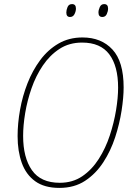

<svg xmlns="http://www.w3.org/2000/svg" viewBox="-20 -908 656 938"><path d="M270 10Q197 10 152 -22.5Q107 -55 86.5 -112Q66 -169 66 -243Q66 -305 78 -372Q90 -439 114.5 -501.5Q139 -564 176.5 -614.5Q214 -665 265.5 -695Q317 -725 383 -725Q475 -725 529.5 -666Q584 -607 584 -481Q584 -432 574 -367.5Q564 -303 542.5 -237Q521 -171 484.5 -115Q448 -59 395.5 -24.5Q343 10 270 10ZM272 -15Q335 -15 382 -47Q429 -79 462.5 -131.5Q496 -184 516.5 -246.5Q537 -309 547 -370Q557 -431 557 -480Q557 -585 514 -642.5Q471 -700 381 -700Q318 -700 270.5 -669Q223 -638 189 -587.5Q155 -537 134 -476.5Q113 -416 103 -355.5Q93 -295 93 -244Q93 -138 136 -76.5Q179 -15 272 -15ZM480 -825Q461 -825 461 -847Q461 -859 467.5 -873.5Q474 -888 489 -888Q508 -888 508 -866Q508 -853 501.5 -839Q495 -825 480 -825ZM322 -825Q304 -825 304 -847Q304 -859 310 -873.5Q316 -888 332 -888Q351 -888 351 -866Q351 -853 344 -839Q337 -825 322 -825Z"/></svg>

Font: Noto Sans SemiCondensed Thin
Style: Italic
Weight: 100
Width: 4
Italic angle: -12°
Designer: Monotype Design Team
Foundry: Monotype Imaging Inc.
Version: Version 2.013; ttfautohint (v1.8.4.7-5d5b)